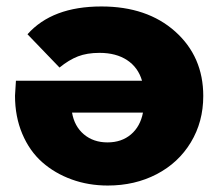

<svg xmlns="http://www.w3.org/2000/svg" viewBox="-20 -571 682 600"><path d="M316.9 8.8Q256.3 8.8 203.9 -10.3Q151.4 -29.3 111.8 -64.2Q72.3 -99.1 49.6 -152.8Q26.9 -206.5 26.9 -272Q26.9 -276.4 29.8 -318.8H423.8Q411.6 -360.4 377.2 -383.1Q342.8 -405.8 291 -405.8Q252 -405.8 223.6 -394.8Q195.3 -383.8 166 -359.9L65.9 -463.9Q143.1 -550.8 296.9 -550.8Q439.9 -550.8 527.6 -472.4Q615.2 -394 615.2 -271Q615.2 -190.4 576.4 -126.2Q537.6 -62 469.5 -26.6Q401.4 8.8 316.9 8.8ZM426.8 -219.2H205.1Q212.4 -176.3 242.2 -151.1Q272 -126 315.9 -126Q359.9 -126 389.2 -150.9Q418.5 -175.8 426.8 -219.2Z"/></svg>

Font: Montserrat ExtraBold
Style: Regular
Weight: 800
Designer: Julieta Ulanovsky
Foundry: Julieta Ulanovsky
Version: Version 9.000